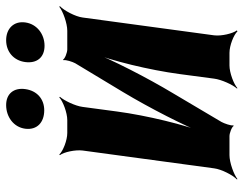

<svg xmlns="http://www.w3.org/2000/svg" viewBox="-104 -663 793 625"><g transform="rotate(-90 292.5 -350.5)"><path d="M399 -502 305 -346C254 -261 195 -146 167 -75L171 -74C199 -145 229 -269 242 -366L257 -478C260 -502 278 -539 290 -552L288 -554C275 -542 238 -528 214 -528H172C148 -528 113 -542 102 -554L100 -552C110 -539 118 -502 115 -478L57 -50C54 -26 35 11 21 24L22 26C37 14 76 0 100 0H162C172 0 193 8 195 14L197 12C195 6 203 -17 208 -26L301 -183C352 -268 411 -383 438 -453L435 -454C407 -384 377 -260 364 -163L349 -50C346 -26 329 11 317 24L318 26C331 14 368 0 392 0H433C457 0 492 14 503 26L506 24C496 11 487 -26 490 -50L548 -478C551 -502 571 -539 585 -552L583 -554C568 -542 529 -528 505 -528H444C434 -528 413 -536 411 -542L409 -540C411 -533 404 -511 399 -502ZM246 -603C283 -603 310 -627 315 -665C320 -702 300 -727 263 -727C225 -727 191 -703 186 -665C181 -626 207 -603 246 -603ZM456 -602C494 -602 527 -627 532 -665C537 -702 512 -727 474 -727C437 -727 408 -703 403 -665C398 -627 418 -602 456 -602Z"/></g></svg>

Font: Asimov
Style: EdgeNarIt
Weight: 500
Designer: Google
Version: Version 2.000980: 2014